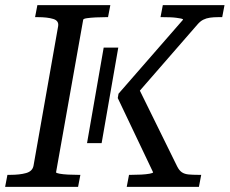

<svg xmlns="http://www.w3.org/2000/svg" viewBox="-30 -730 897 750"><path d="M310 -171 375 -544H432L367 -171ZM-10 0 -1 -47H10Q47 -47 72 -54Q97 -61 101 -83L197 -627Q201 -649 178 -656Q155 -663 118 -663H107L116 -710H401L392 -663H383Q364 -663 344 -662Q324 -661 310 -659Q296 -657 295 -653L189 -57Q189 -54 202.5 -51.5Q216 -49 236 -48Q256 -47 275 -47H284L275 0ZM465 0 474 -47H483Q502 -47 521.5 -48Q541 -49 554.5 -51.5Q568 -54 568 -57L430 -347L433 -364L685 -653Q685 -656 677.5 -657.5Q670 -659 659 -660.5Q648 -662 634 -662.5Q620 -663 606 -663H597L606 -710H847L838 -663H822Q805 -663 790.5 -661Q776 -659 764 -653Q752 -647 741 -634L499 -356L504 -401L662 -80Q670 -64 680.5 -57Q691 -50 707 -48.5Q723 -47 745 -47H756L747 0Z"/></svg>

Font: Roboto Serif 20pt
Style: Italic
Weight: 400
Italic angle: -10°
Designer: Greg Gazdowicz
Foundry: Commercial Type
Version: Version 1.008